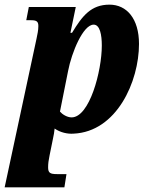

<svg xmlns="http://www.w3.org/2000/svg" viewBox="-47 -566 634 826"><path d="M110 -399 -27 240H230L239 183H198C169 183 160 178 160 154C160 138 162 123 166 104L180 35C184 19 187 -2 188 -13C212 4 244 11 269 9C455 1 551 -215 551 -377C551 -486 498 -546 424 -546C345 -546 307 -498 263 -425H256L279 -536H77L66 -479H87C111 -479 118 -473 118 -454C118 -435 114 -419 110 -399ZM261 -61C241 -61 220 -75 211 -86L246 -261C261 -339 310 -460 356 -460C383 -460 391 -416 391 -370C391 -260 338 -61 261 -61Z"/></svg>

Font: Noto Serif ExtraCondensed Black
Style: Italic
Weight: 900
Width: 2
Italic angle: -12°
Designer: Monotype Design Team
Foundry: Monotype Imaging Inc.
Version: Version 2.014